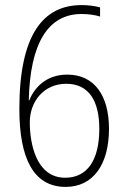

<svg xmlns="http://www.w3.org/2000/svg" viewBox="-20 -815 495 754"><path d="M56 -387C56 -194 111 -81 238 -81C345 -81 408 -168 408 -309C408 -438 352 -522 244 -522C160 -522 114 -469 95 -421H93C98 -647 170 -760 300 -760C324 -760 352 -757 373 -750V-786C351 -792 326 -795 300 -795C151 -795 56 -681 56 -387ZM236 -117C122 -117 97 -251 97 -335C97 -416 152 -486 240 -486C331 -486 370 -416 370 -309C370 -185 322 -117 236 -117Z"/></svg>

Font: Noto Sans Kannada UI Condensed ExtraLight
Style: Regular
Weight: 200
Width: 3
Designer: Jelle Bosma - Monotype Design Team
Foundry: Monotype Imaging Inc.
Version: Version 2.005